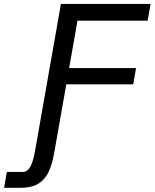

<svg xmlns="http://www.w3.org/2000/svg" viewBox="-122 -748 760 944"><path d="M-88.5 97.5H-10Q12.5 97.5 26.8 72.2Q41 47 50.5 -7L177.5 -728.5H618.5L604 -646.5H259L218 -413.5H547L533 -333.5H204L144.5 3.5Q134 64 115 101.2Q96 138.5 63.2 157Q30.5 175.5 -20.5 175.5H-102Z"/></svg>

Font: JuliaMono Medium
Style: Italic
Weight: 500
Italic angle: -9°
Monospace: yes
Designer: cormullion
Foundry: corm
Version: Version 0.054; ttfautohint (v1.8.4)